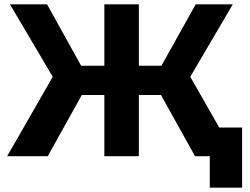

<svg xmlns="http://www.w3.org/2000/svg" viewBox="-20 -720 1151 885"><path d="M722 -282H620V0H461V-282H357L200 0H13L223 -366L26 -700H197L354 -417H461V-700H620V-417H724L882 -700H1053L857 -366L1066 0H879ZM1096 -132V145H947V0H879V-132Z"/></svg>

Font: APTA Sans Regular
Style: Bold Italic
Weight: 700
Version: Version 7.200